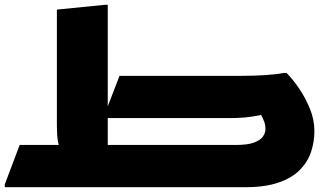

<svg xmlns="http://www.w3.org/2000/svg" viewBox="-20 -780 1380 800"><path d="M0 0V-12L62 -176H225Q220 -192 218.5 -214Q217 -236 217 -264V-740L417 -760H429V-337L478 -464H986Q1037 -464 1084.5 -467Q1132 -470 1162 -476H1174Q1200 -450 1226.5 -411Q1253 -372 1271.5 -326.5Q1290 -281 1290 -234Q1290 -189 1276 -147Q1262 -105 1229.5 -72Q1197 -39 1141 -19.5Q1085 0 1002 0ZM942 -288H429V-176H962Q1012 -176 1038.5 -186Q1065 -196 1075.5 -211Q1086 -226 1086 -242Q1086 -260 1080 -275Q1074 -290 1068 -301Q1029 -293 1000 -290.5Q971 -288 942 -288Z"/></svg>

Font: Kufam Black
Style: Regular
Weight: 900
Designer: Wael Morcos, Artur Schmal
Foundry: Original Type
Version: Version 1.301; ttfautohint (v1.8.3)